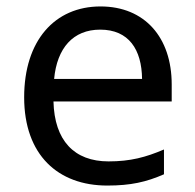

<svg xmlns="http://www.w3.org/2000/svg" viewBox="-20 -566 604 596"><path d="M292 -546C150 -546 55 -440 55 -264C55 -85 160 10 313 10C386 10 434 -1 489 -25V-102C433 -78 385 -65 317 -65C210 -65 149 -130 146 -251H513V-304C513 -450 429 -546 292 -546ZM291 -474C380 -474 420 -412 421 -321H148C157 -417 207 -474 291 -474Z"/></svg>

Font: Noto Sans Hebrew Droid
Style: Bold
Weight: 700
Designer: Monotype Design Team
Foundry: Monotype Imaging Inc.
Version: Version 1.100